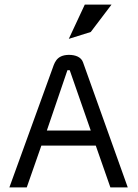

<svg xmlns="http://www.w3.org/2000/svg" viewBox="-20 -820 602 840"><path d="M281 -650 377 -680 468 -800H351ZM539 0 343 -548C335 -570 311 -580 281 -580C224 -579 218 -542 207 -513L21 0H97L161 -183H399L463 0ZM185 -249 275 -513H285L377 -249Z"/></svg>

Font: Charger
Style: Regular
Weight: 400
Designer: Jasper
Foundry: Cannot Into Space Fonts
Version: Version 0.98